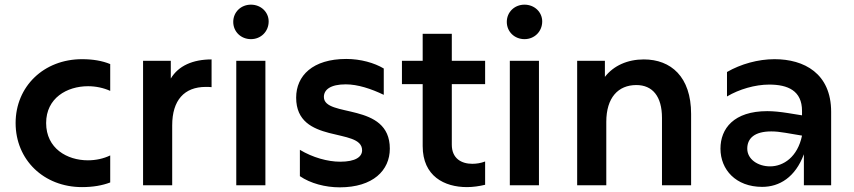

<svg xmlns="http://www.w3.org/2000/svg" viewBox="-20 -795 3663 824"><path d="M332 8C379 8 419 1 453 -12V-128C424 -114 391 -107 357 -107C268 -107 178 -158 178 -267C178 -374 267 -425 358 -425C391 -425 424 -418 453 -405V-520C419 -534 379 -541 332 -541C168 -541 47 -424 47 -267C47 -109 168 8 332 8Z M594 0H719V-257C719 -365 771 -422 863 -422C871 -422 879 -422 888 -421V-540C808 -540 746 -513 713 -458V-534H594Z M994 0H1119V-534H994ZM1057 -627C1100 -627 1133 -660 1133 -703C1133 -743 1100 -775 1057 -775C1014 -775 981 -743 981 -701C981 -659 1014 -627 1057 -627Z M1438 9C1581 9 1653 -64 1653 -157C1653 -359 1370 -288 1370 -379C1370 -410 1398 -433 1464 -433C1515 -433 1573 -414 1627 -388V-501C1587 -525 1528 -542 1466 -542C1322 -542 1251 -470 1251 -376C1251 -173 1534 -250 1534 -150C1534 -122 1506 -101 1440 -101C1386 -101 1322 -119 1267 -152V-39C1312 -8 1376 9 1438 9Z M2062 -2V-102C2044 -95 2025 -92 2007 -92C1960 -92 1919 -115 1919 -174V-434H2062V-534H1919V-650H1794V-534H1705V-434H1794V-168C1794 -39 1887 8 1984 8C2010 8 2037 4 2062 -2Z M2168 0H2293V-534H2168ZM2231 -627C2274 -627 2307 -660 2307 -703C2307 -743 2274 -775 2231 -775C2188 -775 2155 -743 2155 -701C2155 -659 2188 -627 2231 -627Z M2743 -540C2673 -540 2613 -513 2576 -465V-534H2457V0H2582V-272C2582 -376 2633 -430 2711 -430C2780 -430 2821 -382 2821 -289V0H2946V-306C2946 -466 2859 -540 2743 -540Z M3430 0H3547V-315C3547 -480 3431 -541 3304 -541C3233 -541 3159 -520 3100 -486V-381C3152 -412 3221 -432 3281 -432C3361 -432 3422 -406 3422 -319V-300L3360 -310C3328 -315 3299 -318 3273 -318C3129 -318 3072 -243 3072 -157C3072 -67 3138 7 3251 7C3325 7 3393 -34 3430 -133ZM3187 -157C3187 -202 3219 -231 3290 -231C3308 -231 3328 -229 3351 -225L3422 -213C3403 -121 3342 -81 3285 -81C3232 -81 3187 -112 3187 -157Z"/></svg>

Font: Chess Sans SemiBold
Style: Regular
Weight: 600
Designer: Wolf Bōese
Foundry: Wolf Bōese
Version: Version 7.223;Glyphs 3.3 (3306)